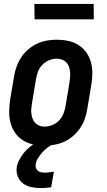

<svg xmlns="http://www.w3.org/2000/svg" viewBox="-20 -729 540 972"><path d="M206 8Q176 8 147.5 2Q119 -4 95.5 -19Q72 -34 56.5 -56.5Q41 -79 33.5 -106.5Q26 -134 26.5 -163.5Q27 -193 31 -222L51 -342Q55 -367 64 -392Q73 -417 87.5 -439Q102 -461 123 -479Q144 -497 168 -508Q192 -519 217 -523.5Q242 -528 267 -528Q297 -528 325.5 -522Q354 -516 377.5 -501Q401 -486 417 -463.5Q433 -441 440.5 -413.5Q448 -386 447.5 -356.5Q447 -327 442 -298L422 -178Q418 -153 409.5 -128Q401 -103 386 -81Q371 -59 350.5 -41Q330 -23 306 -12Q282 -1 256.5 3.5Q231 8 206 8ZM206 -88Q225 -88 245 -96Q265 -104 279.5 -119.5Q294 -135 301.5 -154.5Q309 -174 312 -193L332 -313Q334 -327 335 -340.5Q336 -354 334.5 -367.5Q333 -381 328.5 -393Q324 -405 315 -414Q306 -423 293.5 -427.5Q281 -432 267 -432Q248 -432 228.5 -424Q209 -416 194 -400.5Q179 -385 172 -365.5Q165 -346 162 -327L142 -207Q140 -193 138.5 -179.5Q137 -166 139 -152.5Q141 -139 145.5 -127Q150 -115 159 -106Q168 -97 180 -92.5Q192 -88 206 -88ZM186 223Q162 223 138 218Q114 213 96.5 199.5Q79 186 70 164Q61 142 65 117Q68 98 78 79.5Q88 61 101 45Q114 29 130 15.5Q146 2 165 -8H252L251 0Q235 7 220.5 18Q206 29 194.5 42Q183 55 173 70.5Q163 86 161 102Q159 112 162 121Q165 130 171.5 135.5Q178 141 187.5 143Q197 145 207 145Q218 145 229 143.5Q240 142 253 140L239 219Q226 221 212.5 222Q199 223 186 223ZM455 -631H155L154 -709H454Z"/></svg>

Font: Iosevka Oblique
Style: Bold
Weight: 700
Italic angle: -9°
Monospace: yes
Designer: Belleve Invis
Foundry: Belleve Invis
Version: Version 32.5.0; ttfautohint (v1.8.4)